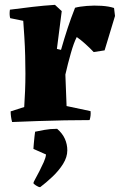

<svg xmlns="http://www.w3.org/2000/svg" viewBox="-20 -496 497 793"><path d="M30 8Q24 -14 24 -36L80 -54Q82 -83 83.5 -119.5Q85 -156 85 -192Q85 -225 84 -265Q83 -305 80.5 -344Q78 -383 76 -410L22 -421Q18 -437 21 -456Q67 -462 113.5 -467.5Q160 -473 207 -476L235 -450L215 -294L232 -290Q246 -339 259.5 -380Q273 -421 290 -464Q308 -469 338.5 -471.5Q369 -474 399.5 -472Q430 -470 451 -463L455 -430L412 -288L367 -281Q352 -297 332 -315Q312 -333 297 -343Q285 -320 272.5 -276Q260 -232 250 -188L255 -58L354 -37Q355 -28 354 -18.5Q353 -9 350 0Q303 0 247 1Q191 2 134.5 4Q78 6 30 8ZM146 277Q139 277 128.5 270Q118 263 118 260Q118 257 125.5 243.5Q133 230 142.5 211.5Q152 193 160.5 174Q169 155 170 142L118 119Q118 114 119.5 98.5Q121 83 122.5 68Q124 53 125 48Q139 45 163.5 40.5Q188 36 216 36Q238 55 248 77.5Q258 100 258 125Q258 153 240.5 181Q223 209 196.5 234Q170 259 146 277Z"/></svg>

Font: Labrada ExtraBold
Style: Regular
Weight: 800
Designer: Mercedes Jáuregui
Foundry: Omnibus-Type Team
Version: Version 1.000; ttfautohint (v1.8.4.7-5d5b)